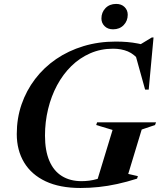

<svg xmlns="http://www.w3.org/2000/svg" viewBox="-20 -924 797 956"><path d="M386 -22Q405 -22 424.5 -24.5Q444 -27 463.8 -32.8Q483.5 -38.5 502 -48.5L460 -12.5L540.5 -277L459 -301.5L463.5 -315H757L752 -301.5L685.5 -279L618.5 -58L666.5 -47L662.5 -34.5Q610.5 -18 563.5 -7.8Q516.5 2.5 471.5 7.2Q426.5 12 380.5 12Q278 12 207.2 -21.2Q136.5 -54.5 100 -115.2Q63.5 -176 63.5 -256.5Q63.5 -334.5 87.2 -403.8Q111 -473 154.8 -530.5Q198.5 -588 259.5 -629.8Q320.5 -671.5 395.5 -694.2Q470.5 -717 556 -717Q585.5 -717 613 -714.8Q640.5 -712.5 667.5 -707.2Q694.5 -702 721.5 -694L655 -688.5L736 -737.5H744.5L720.5 -478H702.5L650.5 -665L678.5 -617Q649 -654.5 616.5 -668Q584 -681.5 543 -681.5Q481.5 -681.5 429 -658.5Q376.5 -635.5 335 -594.8Q293.5 -554 264.2 -499.5Q235 -445 219.5 -381Q204 -317 204 -249Q204 -174.5 225.5 -123.8Q247 -73 288 -47.5Q329 -22 386 -22ZM543 -778Q516.5 -778 500.8 -793.8Q485 -809.5 485 -832Q485 -862.5 505.2 -883.5Q525.5 -904.5 558.5 -904.5Q584.5 -904.5 600.2 -889Q616 -873.5 616 -850.5Q616 -820 595.8 -799Q575.5 -778 543 -778Z"/></svg>

Font: Newsreader 60pt SemiBold
Style: Italic
Weight: 600
Italic angle: -17°
Designer: Hugues Gentile
Foundry: Production Type
Version: Version 1.003